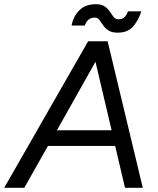

<svg xmlns="http://www.w3.org/2000/svg" viewBox="-52 -897 754 917"><path d="M-32 0 369 -700H462L630 0H545L498 -200H177L64 0ZM220 -275H481L404 -602ZM510 -741Q482 -741 466 -751.5Q450 -762 440.5 -776.5Q431 -791 422.5 -802Q414 -813 400 -813Q366 -813 353 -775H290Q297 -817 326 -847Q355 -877 406 -877Q433 -877 448.5 -866Q464 -855 473 -841Q482 -827 490.5 -816Q499 -805 513 -805Q532 -805 542.5 -815Q553 -825 559 -843H623Q611 -803 585 -772Q559 -741 510 -741Z"/></svg>

Font: Figtree
Style: Italic
Weight: 400
Italic angle: -9.5°
Foundry: Erik Kennedy
Version: Version 2.001; ttfautohint (v1.8.4.7-5d5b);gftools[0.9.27]